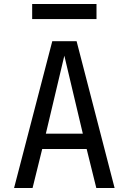

<svg xmlns="http://www.w3.org/2000/svg" viewBox="-20 -935 640 955"><path d="M50 0 240 -730H361L550 0H459L411 -194H190L142 0ZM208 -270H392L300 -658ZM140 -840V-915H460V-840Z"/></svg>

Font: Tiny
Style: Regular
Weight: 400
Designer: Philipp Nurullin, Konstantin Bulenkov
Foundry: JetBrains
Version: Version 2.251; ttfautohint (v1.8.4.7-5d5b)